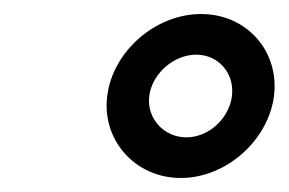

<svg xmlns="http://www.w3.org/2000/svg" viewBox="-20 -836 412 274"><path d="M193 -699C197 -731 228 -758 260 -758C292 -758 315 -731 311 -699C307 -667 278 -640 246 -640C214 -640 189 -667 193 -699ZM133 -699C125 -636 173 -582 238 -582C303 -582 363 -636 371 -699C379 -763 332 -816 267 -816C202 -816 141 -763 133 -699Z"/></svg>

Font: Bluebird
Style: ExtObl
Weight: 400
Designer: Jasper
Foundry: Cannot Into Space Fonts
Version: Version 0.98